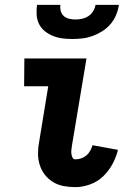

<svg xmlns="http://www.w3.org/2000/svg" viewBox="-20 -760 540 788"><path d="M289 8Q264 8 240.5 3.5Q217 -1 197.5 -13Q178 -25 164 -43Q150 -61 143 -83.5Q136 -106 136 -130.5Q136 -155 141 -180L178 -406H79L80 -520H335L275 -161Q274 -153 273 -145Q272 -137 273 -129Q274 -121 277.5 -113.5Q281 -106 289 -106Q301 -106 313 -110Q325 -114 334.5 -122Q344 -130 350 -141Q356 -152 360 -164L464 -145Q457 -115 441.5 -86.5Q426 -58 403 -36Q380 -14 349.5 -3Q319 8 289 8ZM277 -600Q256 -600 236 -602.5Q216 -605 197.5 -612.5Q179 -620 164 -632Q149 -644 140.5 -661Q132 -678 130.5 -698.5Q129 -719 132 -740H228Q226 -727 229.5 -714.5Q233 -702 242 -694Q251 -686 264 -683Q277 -680 290 -680Q303 -680 317 -683Q331 -686 343 -694Q355 -702 362.5 -714.5Q370 -727 372 -740H468Q465 -719 456.5 -698.5Q448 -678 433.5 -661Q419 -644 400 -632Q381 -620 360.5 -612.5Q340 -605 319 -602.5Q298 -600 277 -600Z"/></svg>

Font: Iosevka Curly Slab Heavy
Style: Italic
Weight: 900
Italic angle: -9°
Monospace: yes
Designer: Belleve Invis
Foundry: Belleve Invis
Version: Version 22.1.2; ttfautohint (v1.8.4)